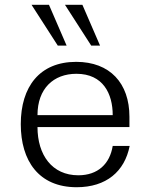

<svg xmlns="http://www.w3.org/2000/svg" viewBox="-20 -771 629 804"><path d="M67 -251C67 -98 142 13 301 13C425 13 502 -53 523 -160H452C440 -85 390 -37 308 -37C198 -37 137 -122 137 -239H522V-282C522 -423 440 -512 299 -512C146 -512 67 -408 67 -251ZM137 -289C137 -400 204 -462 300 -462C412 -462 452 -378 452 -289ZM112 -751 222 -580H259L185 -751ZM252 -751 362 -580H399L325 -751Z"/></svg>

Font: Perun Light
Style: Regular
Weight: 300
Foundry: Copyright (c) Stefan Peev, Context Ltd, 2016
Version: Version 1.089